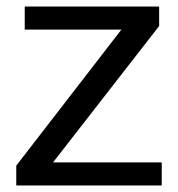

<svg xmlns="http://www.w3.org/2000/svg" viewBox="-20 -570 547 590"><path d="M477 -71V0H30V-61L353 -479H56V-550H469V-490L143 -71Z"/></svg>

Font: Krub Medium
Style: Regular
Weight: 500
Designer: Ekaluck Peanpanawate
Foundry: Cadson Demak Co.,Ltd.
Version: Version 1.000; ttfautohint (v1.6)